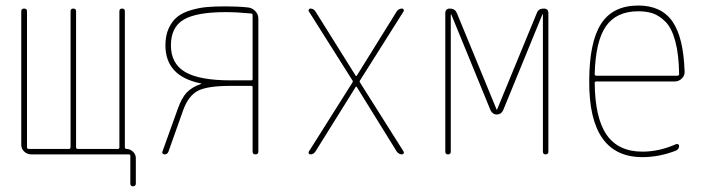

<svg xmlns="http://www.w3.org/2000/svg" viewBox="-20 -550 2540 684"><path d="M91.8 0Q77.1 0 66.4 -9.8Q55.7 -19.5 55.7 -35.2V-509.8Q55.7 -519.5 65.9 -519.5Q76.2 -519.5 76.2 -509.8V-25.4Q76.2 -20.5 81.1 -19.5H225.6Q230.5 -19.5 231.4 -25.4V-509.8Q231.4 -519.5 241.2 -519.5Q251 -519.5 251 -509.8V-25.4Q251 -20.5 255.9 -19.5H400.4Q405.3 -19.5 405.3 -25.4V-509.8Q405.3 -519.5 415 -519.5Q424.8 -519.5 424.8 -509.8V-25.4Q424.8 -20.5 429.7 -19.5Q443.4 -19.5 453.6 -9.8Q463.9 0 463.9 13.7V103.5Q463.9 113.3 454.1 113.8Q444.3 114.3 444.3 103.5V4.9Q444.3 0 439.5 0Z M588.9 -388.7Q588.9 -323.2 639.6 -293.5Q690.4 -263.7 802.7 -263.7H875Q879.9 -263.7 879.9 -268.6V-496.1Q879.9 -502 874 -502Q825.2 -506.8 783.2 -506.8Q679.7 -506.8 634.3 -480Q588.9 -453.1 588.9 -388.7ZM566.4 0Q562.5 0 559.6 -2.9Q556.6 -5.9 558.6 -9.8L613.3 -162.1Q627 -201.2 645.5 -220.7Q664.1 -240.2 696.3 -251Q697.3 -251 697.3 -252Q697.3 -252.9 695.3 -252.9Q569.3 -278.3 569.3 -388.7Q569.3 -423.8 581.1 -449.2Q592.8 -474.6 611.3 -489.7Q629.9 -504.9 659.7 -513.7Q689.5 -522.5 717.3 -524.9Q745.1 -527.3 783.2 -527.3Q829.1 -527.3 864.3 -523.4Q878.9 -521.5 889.6 -510.3Q900.4 -499 900.4 -483.4V-9.8Q900.4 0 890.1 0Q879.9 0 879.9 -9.8V-239.3Q879.9 -244.1 875 -244.1H802.7Q718.8 -244.1 685.1 -226.6Q651.4 -209 632.8 -158.2L580.1 -9.8Q576.2 0 566.4 0Z M1080.1 -9.8 1235.4 -255.9Q1238.3 -259.8 1235.4 -263.7L1080.1 -509.8Q1078.1 -512.7 1080.1 -516.1Q1082 -519.5 1085.9 -519.5Q1096.7 -519.5 1103.5 -509.8L1247.1 -280.3Q1247.1 -279.3 1249 -279.3Q1251 -279.3 1251 -280.3L1393.6 -509.8Q1400.4 -519.5 1412.1 -519.5Q1416 -519.5 1418 -516.1Q1419.9 -512.7 1418 -509.8L1262.7 -263.7Q1259.8 -259.8 1262.7 -255.9L1418 -9.8Q1419.9 -6.8 1418 -3.4Q1416 0 1412.1 0Q1401.4 0 1393.6 -9.8L1251 -240.2Q1251 -241.2 1249 -241.2Q1247.1 -241.2 1247.1 -240.2L1103.5 -9.8Q1096.7 0 1085.9 0Q1082 0 1080.1 -3.4Q1078.1 -6.8 1080.1 -9.8Z M1566.4 -9.8V-502.9Q1566.4 -519.5 1583 -519.5Q1600.6 -519.5 1607.4 -503.9L1749 -160.2Q1749 -159.2 1750 -159.2Q1751 -159.2 1751 -160.2L1892.6 -503.9Q1898.4 -519.5 1917 -519.5Q1933.6 -519.5 1933.6 -502.9V-9.8Q1933.6 0 1923.8 0Q1914.1 0 1914.1 -9.8V-498Q1914.1 -499 1913.1 -499Q1912.1 -499 1912.1 -498L1772.5 -157.2Q1765.6 -142.6 1750.5 -142.1Q1735.4 -141.6 1727.5 -157.2L1587.9 -498Q1587.9 -499 1586.9 -499Q1585.9 -499 1585.9 -498V-9.8Q1585.9 0 1576.2 0Q1566.4 0 1566.4 -9.8Z M2253.9 -509.8Q2175.8 -509.8 2138.7 -456.5Q2101.6 -403.3 2098.6 -286.1Q2098.6 -280.3 2104.5 -280.3H2392.6Q2398.4 -280.3 2399.4 -285.2Q2398.4 -356.4 2385.7 -403.3Q2373 -450.2 2351.1 -472.2Q2329.1 -494.1 2306.6 -502Q2284.2 -509.8 2253.9 -509.8ZM2268.6 9.8Q2078.1 9.8 2079.1 -259.8Q2079.1 -399.4 2121.1 -464.8Q2163.1 -530.3 2253.9 -530.3Q2335.9 -530.3 2375.5 -473.6Q2415 -417 2418.9 -294.9Q2419.9 -281.2 2409.2 -270.5Q2398.4 -259.8 2383.8 -259.8H2104.5Q2099.6 -259.8 2098.6 -255.9Q2099.6 -129.9 2141.1 -69.8Q2182.6 -9.8 2268.6 -9.8Q2328.1 -9.8 2387.7 -36.1Q2391.6 -38.1 2395.5 -36.1Q2399.4 -34.2 2399.4 -30.3Q2399.4 -19.5 2388.7 -13.7Q2329.1 9.8 2268.6 9.8Z"/></svg>

Font: Rounded-X Mgen+ 1m thin
Style: Regular
Weight: 100
Designer: [Source Han Sans]
Ryoko NISHIZUKA  (kana & ideographs); Paul D. Hunt (Latin, Greek & Cyrillic); Wenlong ZHANG  (bopomofo
Version: Version 1.059.20150602